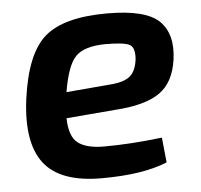

<svg xmlns="http://www.w3.org/2000/svg" viewBox="-43 -549 634 605"><g transform="rotate(-5 274.0 -246.0)"><path d="M455 -99 463 -20Q386 12 255 12Q124 12 73 -54.5Q22 -121 40 -258Q59 -399 119 -451.5Q179 -504 317 -504Q439 -504 481.5 -462.5Q524 -421 513 -341Q503 -269 457 -237Q411 -205 316 -199L161 -186Q162 -128 189 -107.5Q216 -87 271 -87Q354 -87 455 -99ZM168 -268 308 -280Q350 -283 369.5 -298.5Q389 -314 394 -352Q397 -390 379 -399Q361 -408 302 -408Q236 -407 209 -379.5Q182 -352 168 -268Z"/></g></svg>

Font: Exo 2.0 Semi Bold
Style: Italic
Weight: 600
Italic angle: -8°
Designer: Natanael Gama
Version: Version 1.001;PS 001.001;hotconv 1.0.70;makeotf.lib2.5.58329